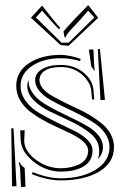

<svg xmlns="http://www.w3.org/2000/svg" viewBox="-20 -749 494 755"><path d="M384.8 -170.4Q384.8 -143.6 364.7 -122.1Q370.1 -136.2 370.1 -157.2Q369.1 -172.4 366.2 -182.1Q356.9 -209.5 324.5 -232.9Q292 -256.3 253.2 -274.2Q214.4 -292 176.3 -310.5Q138.2 -329.1 112.8 -354.7Q87.4 -380.4 87.4 -411.6Q87.4 -424.3 91.8 -434.6V-433.6Q91.8 -407.2 107.9 -384Q124 -360.8 149.9 -344.2Q175.8 -327.6 207 -312Q238.3 -296.4 269.5 -281.5Q300.8 -266.6 326.7 -251Q352.5 -235.4 368.7 -214.8Q384.8 -194.3 384.8 -170.4ZM24.4 -244.1 33.2 -244.6 44.9 -17.1 27.3 -16.1ZM77.1 -88.4 80.1 -14.6 62.5 -13.7 59.1 -82Q58.6 -95.7 53.2 -110.4H57.6Q61 -99.6 77.1 -88.4ZM105 -64.5 108.9 -72.3Q168 -47.9 218.8 -47.9Q302.2 -47.9 356.4 -81.8Q410.6 -115.7 410.6 -170.4Q410.6 -198.2 394.5 -222.4Q378.4 -246.6 352.5 -263.9Q326.7 -281.2 295.7 -297.1Q264.6 -313 233.4 -327.6Q202.1 -342.3 176.3 -357.4Q150.4 -372.6 134.3 -392.1Q118.2 -411.6 118.2 -433.6Q118.2 -460.9 145.8 -477.3Q173.3 -493.7 218.8 -493.7Q271.5 -493.7 307.9 -464.1Q344.2 -434.6 347.7 -394L350.6 -358.4L342.3 -357.4L338.9 -392.6Q335.4 -426.8 301.8 -456.1Q268.1 -485.4 219.2 -485.4Q178.2 -485.4 156.7 -471.4Q135.3 -457.5 135.3 -433.6Q135.3 -417 147.9 -401.6Q160.6 -386.2 181.2 -374.3Q201.7 -362.3 228 -348.9Q254.4 -335.4 281.7 -323.2Q309.1 -311 335.4 -294.9Q361.8 -278.8 382.3 -261.7Q402.8 -244.6 415.5 -220.9Q428.2 -197.3 428.2 -170.4Q428.2 -108.9 369.9 -74.2Q311.5 -39.6 218.8 -39.6Q165.5 -39.6 105 -64.5ZM375 -355.5 364.7 -555.7 373 -556.2 392.6 -356.4ZM294.4 -508.8Q257.3 -520 218.8 -520Q150.9 -520 106 -489.7Q61 -459.5 61 -411.6Q61 -378.4 82 -350.6Q103 -322.8 134.3 -304.7Q165.5 -286.6 202.4 -268.3Q239.3 -250 270.5 -235.4Q301.8 -220.7 322.8 -200.4Q343.8 -180.2 343.8 -157.2Q343.8 -117.2 310.3 -95.7Q276.9 -74.2 218.8 -74.2Q161.6 -74.2 112.1 -113.3Q62.5 -152.3 61 -201.7L59.6 -236.3L77.1 -236.8L75.2 -193.4Q76.7 -153.8 121.3 -120.6Q166 -87.4 218.8 -87.4Q238.3 -87.4 256.3 -91.1Q274.4 -94.7 290.8 -102.3Q307.1 -109.9 316.9 -124Q326.7 -138.2 326.7 -156.7V-157.2Q326.7 -163.1 324.7 -168.5Q319.3 -183.6 301 -197.8Q282.7 -211.9 257.6 -224.1Q232.4 -236.3 203.4 -249.5Q174.3 -262.7 146.2 -278.6Q118.2 -294.4 95.2 -312.7Q72.3 -331.1 58.1 -356.4Q43.9 -381.8 43.9 -411.6Q43.9 -467.3 93.5 -500.2Q143.1 -533.2 218.8 -533.2Q233.9 -533.2 257.3 -528.6Q280.8 -523.9 297.4 -517.1ZM338.9 -487.3 329.6 -553.7 347.2 -554.7 350.1 -497.6Q351.1 -479 353 -468.8ZM229.5 -625.5Q235.8 -633.3 253.7 -652.6Q271.5 -671.9 276.4 -677.2L326.7 -729L366.2 -679.2L249.5 -568.8L218.3 -571.8L101.6 -679.2L145.5 -727.1L190.4 -670.4Q195.3 -665 203.1 -655Q210.9 -645 216.8 -640.1L211.9 -633.3Q208.5 -637.7 182.6 -665L145.5 -707L121.1 -680.2L222.2 -581.1H250L351.1 -680.2L326.7 -707L289.6 -665Q282.2 -657.2 270.8 -645Q259.3 -632.8 254.2 -627.2Q249 -621.6 244.1 -614.5Q239.3 -607.4 238.3 -602.1H233.9Z"/></svg>

Font: FoglihtenNo03
Style: Regular
Weight: 500
Version: Version 0.59